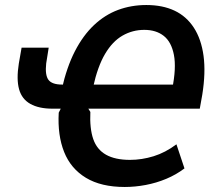

<svg xmlns="http://www.w3.org/2000/svg" viewBox="-20 -735 862 765"><path d="M477 10Q383 10 322.5 -26.5Q262 -63 235.5 -129.5Q209 -196 214 -286L222 -302H189Q135 -302 101 -321Q67 -340 56 -379.5Q45 -419 55 -482L66 -545H174L164 -482Q159 -436 173 -417Q187 -398 228 -398H250L226 -379Q246 -468 278.5 -531Q311 -594 354.5 -635Q398 -676 450.5 -695.5Q503 -715 563 -715Q628 -715 675.5 -692.5Q723 -670 752.5 -624.5Q782 -579 791 -512.5Q800 -446 786 -358L776 -302H332L340 -289Q337 -223 351.5 -181Q366 -139 402.5 -118.5Q439 -98 498 -98Q545 -98 592 -112.5Q639 -127 683 -160L715 -64Q682 -39 642.5 -22.5Q603 -6 560.5 2Q518 10 477 10ZM555 -616Q508 -616 468 -593Q428 -570 398.5 -520Q369 -470 351 -388L335 -398H684L666 -380Q683 -464 673 -516Q663 -568 632.5 -592Q602 -616 555 -616Z"/></svg>

Font: Nunito Sans 10pt Condensed
Style: Bold Italic
Weight: 700
Width: 3
Italic angle: -9°
Designer: Vernon Adams
Foundry: Vernon Adams
Version: Version 3.101;gftools[0.9.27]